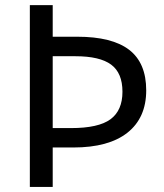

<svg xmlns="http://www.w3.org/2000/svg" viewBox="-20 -734 645 754"><path d="M187 -231H258.8Q366.7 -231 413.8 -265.6Q460.9 -300.3 460.9 -373.8Q460.9 -447.3 416.5 -480.2Q372.1 -513.2 275.9 -513.2H187ZM268.1 -154.8H187V0H97.2V-713.9H187V-589.8H283.2Q420.4 -589.8 487.3 -538.3Q554.2 -486.8 554.2 -379.2Q554.2 -271.5 480.7 -213.1Q407.2 -154.8 268.1 -154.8Z"/></svg>

Font: NotoSans
Style: Regular
Weight: 400
Designer: Monotype Design team
Foundry: Monotype Imaging Inc.
Version: Version 1.04